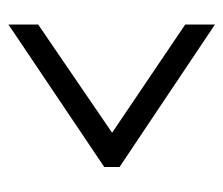

<svg xmlns="http://www.w3.org/2000/svg" viewBox="-58 -590 540 465"><g transform="rotate(-90 212.5 -358.0)"><path d="M385 -108V-180L123 -357L385 -536V-608L40 -376V-339Z"/></g></svg>

Font: Noto Serif Hebrew ExtraCondensed SemiBold
Style: Regular
Weight: 600
Width: 2
Designer: Monotype Design Team
Foundry: Monotype Imaging Inc.
Version: Version 2.004